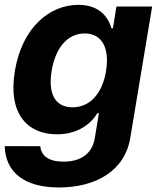

<svg xmlns="http://www.w3.org/2000/svg" viewBox="-22 -573 675 808"><path d="M226.2 215.9C382.1 215.9 504.6 145.2 526.6 5.3L618.3 -545.5H468L453.1 -453.8H447.1C433.9 -498.2 399.1 -552.6 307.9 -552.6C188.2 -552.6 71.4 -459.5 40.5 -274.1C10.7 -92.3 94.8 -7.8 218 -7.8C304.7 -7.8 360.8 -51.5 387.8 -96.6H394.2L377.8 3.2C367.2 78.5 312.5 107.2 245.7 107.2C182.5 107.2 152 83.5 147.4 42.3L-2.1 41.9C0.7 151.3 79.2 215.9 226.2 215.9ZM195.3 -274.5C210.2 -367.2 259.2 -432.2 334.5 -432.2C408 -432.2 439.6 -370 424.4 -274.5C408.7 -178.3 355.8 -121.4 283.4 -121.4C208.1 -121.4 180 -181.1 195.3 -274.5Z"/></svg>

Font: Margiela Sans
Style: Bold Italic
Weight: 700
Italic angle: -9.39999°
Designer: Stefan Endress, Andreas Faust
Version: Version 1.100;FEAKit 1.0